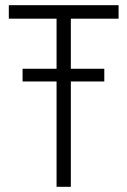

<svg xmlns="http://www.w3.org/2000/svg" viewBox="-20 -720 491 740"><path d="M67 -406H382V-455H67ZM14 -648H198V0H253V-648H437V-700H14Z"/></svg>

Font: Jost Light
Style: Regular
Weight: 300
Version: Version 3.710